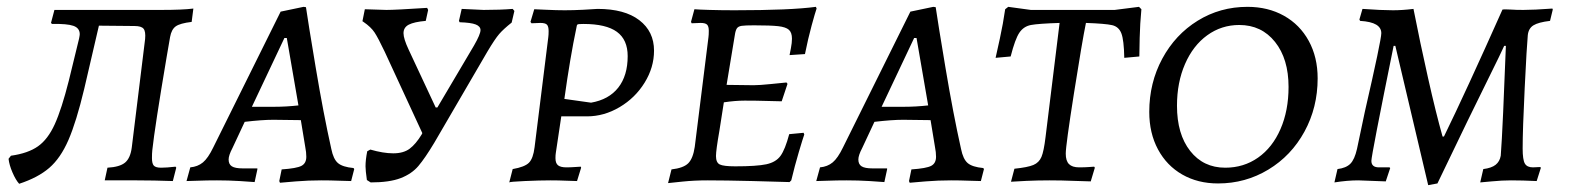

<svg xmlns="http://www.w3.org/2000/svg" viewBox="-20 -527 4583 561"><path d="M467 -361Q432 -154 425 -88Q424 -79 424 -65Q424 -49 429.5 -43Q435 -37 451 -37Q466 -37 493 -40L495 -37L485 2Q429 0 380 0H286L294 -37Q330 -39 345.5 -52Q361 -65 365 -96L404 -413Q406 -435 399.5 -443Q393 -451 373 -451L269 -452L226 -267Q203 -171 180 -118Q157 -65 124 -36.5Q91 -8 36 10Q26 -1 16.5 -23Q7 -45 5 -63L12 -72Q62 -79 91 -99.5Q120 -120 140 -164Q160 -208 181 -291L211 -414Q213 -424 213 -427Q213 -445 194.5 -451.5Q176 -458 132 -457L129 -460L139 -498H451Q514 -498 545 -502L540 -463Q506 -459 493.5 -450Q481 -441 477 -419Q469 -371 467 -361Z M1013 -36 1015 -33 1006 2Q996 2 970.5 1Q945 0 919 0Q881 0 844.5 3Q808 6 798 7L796 2L803 -32Q847 -35 861 -42.5Q875 -50 875 -69Q875 -82 872 -97L859 -176L779 -177Q746 -177 695 -171L659 -94Q648 -73 648 -61Q648 -47 657.5 -41Q667 -35 689 -35H732V-32L724 5Q714 4 680.5 2Q647 0 614 0Q584 0 558.5 1Q533 2 525 2L536 -38Q558 -40 573 -52.5Q588 -65 603 -96L800 -493L867 -507L874 -506Q880 -464 902.5 -329.5Q925 -195 948 -92Q954 -62 967.5 -50.5Q981 -39 1013 -36ZM782 -215Q816 -215 852 -219L818 -416H811L716 -215Z M1483 -495 1475 -461Q1451 -442 1438.5 -427.5Q1426 -413 1404 -376L1249 -110Q1222 -65 1202.5 -42Q1183 -19 1150.5 -6.5Q1118 6 1063 6L1052 -1Q1048 -29 1048 -41Q1048 -60 1053 -85L1062 -90Q1100 -79 1129 -79Q1159 -79 1177 -92.5Q1195 -106 1212 -134L1214 -138L1104 -376Q1085 -416 1074.5 -432Q1064 -448 1042 -463L1039 -465L1046 -500L1109 -498Q1136 -498 1228 -504L1231 -498L1224 -466Q1190 -463 1174.5 -455Q1159 -447 1159 -430Q1159 -414 1174 -382L1253 -213H1258L1365 -394Q1384 -427 1384 -439Q1384 -450 1370 -455.5Q1356 -461 1323 -462L1321 -466L1329 -501L1393 -498Q1442 -498 1478 -501Z M1630 -497Q1655 -497 1684.5 -498.5Q1714 -500 1726 -501Q1805 -501 1848 -468Q1891 -435 1891 -379Q1891 -330 1863.5 -285.5Q1836 -241 1790.5 -214Q1745 -187 1695 -187H1620L1604 -80Q1603 -74 1603 -65Q1603 -50 1610.5 -44Q1618 -38 1635 -38Q1648 -38 1660.5 -39Q1673 -40 1677 -40L1678 -37L1666 2Q1657 2 1634.5 1Q1612 0 1589 0Q1557 0 1513 2Q1469 4 1468 6L1478 -33Q1513 -39 1525.5 -51.5Q1538 -64 1542 -97L1582 -418Q1583 -425 1583 -436Q1583 -450 1578 -455Q1573 -460 1559 -460L1533 -459L1530 -463L1541 -500Q1544 -500 1575 -498.5Q1606 -497 1630 -497ZM1814 -363Q1814 -411 1782.5 -434Q1751 -457 1685 -457Q1670 -457 1667.5 -455.5Q1665 -454 1664 -445Q1646 -360 1629 -238L1707 -227Q1759 -236 1786.5 -271Q1814 -306 1814 -363Z M2128 -41Q2191 -41 2219 -47Q2247 -53 2260.5 -71.5Q2274 -90 2286 -135L2328 -139L2330 -134Q2326 -123 2314 -82.5Q2302 -42 2292 0L2287 5Q2261 4 2179.5 2Q2098 0 2048 0Q2009 0 1975 3.5Q1941 7 1932 8L1942 -32Q1977 -36 1991 -50Q2005 -64 2010 -98L2050 -418Q2051 -425 2051 -437Q2051 -450 2046 -455Q2041 -460 2027 -460L2001 -459L1999 -463L2009 -500Q2020 -499 2053.5 -498Q2087 -497 2126 -497Q2290 -497 2364 -507L2366 -502Q2362 -491 2351.5 -452.5Q2341 -414 2332 -369L2287 -366Q2288 -371 2291 -386.5Q2294 -402 2294 -414Q2294 -432 2285 -440Q2276 -448 2254 -450.5Q2232 -453 2183 -453Q2157 -453 2147 -451.5Q2137 -450 2133 -444Q2129 -438 2127 -424L2103 -279L2182 -278Q2199 -278 2233 -281.5Q2267 -285 2278 -286L2281 -282L2264 -231Q2253 -231 2222 -232Q2191 -233 2156 -233Q2128 -233 2095 -228L2082 -145Q2072 -88 2072 -71Q2072 -52 2083 -46.5Q2094 -41 2128 -41Z M2853 -36 2855 -33 2846 2Q2836 2 2810.5 1Q2785 0 2759 0Q2721 0 2684.5 3Q2648 6 2638 7L2636 2L2643 -32Q2687 -35 2701 -42.5Q2715 -50 2715 -69Q2715 -82 2712 -97L2699 -176L2619 -177Q2586 -177 2535 -171L2499 -94Q2488 -73 2488 -61Q2488 -47 2497.5 -41Q2507 -35 2529 -35H2572V-32L2564 5Q2554 4 2520.5 2Q2487 0 2454 0Q2424 0 2398.5 1Q2373 2 2365 2L2376 -38Q2398 -40 2413 -52.5Q2428 -65 2443 -96L2640 -493L2707 -507L2714 -506Q2720 -464 2742.5 -329.5Q2765 -195 2788 -92Q2794 -62 2807.5 -50.5Q2821 -39 2853 -36ZM2622 -215Q2656 -215 2692 -219L2658 -416H2651L2556 -215Z M2933 -362 2889 -358Q2892 -371 2901.5 -414.5Q2911 -458 2917 -500L2926 -507L2992 -498H3237L3308 -507L3315 -500Q3311 -458 3310 -416Q3309 -374 3309 -362L3265 -358Q3264 -410 3256.5 -429.5Q3249 -449 3229.5 -453.5Q3210 -458 3153 -460Q3142 -407 3118 -254.5Q3094 -102 3094 -78Q3094 -57 3103.5 -47.5Q3113 -38 3133 -38Q3151 -38 3162.5 -39Q3174 -40 3177 -40L3179 -37L3167 3Q3154 3 3118 1.5Q3082 0 3047 0Q3012 0 2979 1.5Q2946 3 2934 4L2944 -34Q2983 -38 2999.5 -45Q3016 -52 3023 -68.5Q3030 -85 3035 -127L3076 -460Q3014 -458 2992.5 -454Q2971 -450 2958.5 -431.5Q2946 -413 2933 -362Z M3338 -200Q3338 -285 3376 -355.5Q3414 -426 3479.5 -466.5Q3545 -507 3625 -507Q3685 -507 3731.5 -481Q3778 -455 3804 -407.5Q3830 -360 3830 -298Q3830 -213 3791.5 -142.5Q3753 -72 3686 -31.5Q3619 9 3539 9Q3480 9 3434.5 -17Q3389 -43 3363.5 -90.5Q3338 -138 3338 -200ZM3745 -273Q3745 -355 3705.5 -404.5Q3666 -454 3601 -454Q3549 -454 3507.5 -424Q3466 -394 3442.5 -340Q3419 -286 3419 -218Q3419 -135 3457.5 -86Q3496 -37 3560 -37Q3614 -37 3656 -66.5Q3698 -96 3721.5 -150Q3745 -204 3745 -273Z M4057 -393H4052Q3987 -73 3987 -57Q3987 -38 4009 -38H4040Q4040 -38 4042 -36L4029 3Q3960 0 3949 0Q3917 0 3879 6L3888 -33Q3913 -36 3925.5 -48.5Q3938 -61 3945 -92L3968 -201Q4016 -410 4016 -430Q4016 -446 4001 -455Q3986 -464 3954 -466L3952 -470L3961 -501Q4017 -497 4050 -497Q4078 -497 4110 -501Q4129 -404 4152.5 -299.5Q4176 -195 4195 -128H4199Q4263 -259 4370 -499Q4375 -500 4382 -499.5Q4389 -499 4396 -499Q4408 -498 4431 -498Q4462 -498 4516 -502L4517 -499L4509 -466Q4475 -462 4460.5 -453Q4446 -444 4444 -424Q4441 -393 4435 -270.5Q4429 -148 4429 -93Q4429 -60 4435.5 -49Q4442 -38 4459 -38L4481 -39L4482 -36L4470 2Q4428 0 4395 0Q4369 0 4338 3Q4307 6 4305 6L4314 -33Q4338 -36 4350 -45.5Q4362 -55 4365 -72Q4368 -110 4372 -198.5Q4376 -287 4380 -393H4375Q4372 -386 4368 -378Q4364 -370 4359 -359Q4265 -169 4180 9L4153 14Q4121 -123 4057 -393Z"/></svg>

Font: Alegreya SC
Style: Italic
Weight: 400
Italic angle: -7°
Designer: Juan Pablo del Peral
Foundry: Huerta Tipografica
Version: Version 2.007; ttfautohint (v1.6)